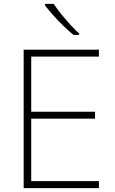

<svg xmlns="http://www.w3.org/2000/svg" viewBox="-20 -970 591 990"><path d="M490 0H102V-714H490V-678H141V-394H470V-358H141V-36H490ZM257 -950Q271 -928 293.5 -900Q316 -872 341 -844.5Q366 -817 388 -797V-790H359Q333 -811 305 -838.5Q277 -866 252.5 -893.5Q228 -921 212 -942V-950Z"/></svg>

Font: Noto Sans Gujarati UI ExtraLight
Style: Regular
Weight: 200
Designer: Jelle Bosma - Monotype Design Team, Universal Thirst
Foundry: Monotype Imaging Inc.
Version: Version 2.106; ttfautohint (v1.8.4.7-5d5b)